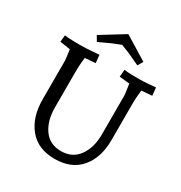

<svg xmlns="http://www.w3.org/2000/svg" viewBox="-211 -1074 1172 1241"><g transform="rotate(30 374.5 -453.5)"><path d="M562 -275V-563Q562 -575 557 -604.5Q552 -634 551 -648L475 -656L480 -710L504 -707Q534 -705 582 -705Q630 -705 667 -709L713 -713L719 -654L641 -648L637 -609Q634 -586 634 -533V-275Q634 -143 567 -64Q500 15 375.5 15Q251 15 184 -66Q117 -147 117 -280V-563Q117 -581 112.5 -607.5Q108 -634 107 -648L30 -660L35 -710L67 -707Q105 -705 150.5 -705Q196 -705 237 -709L291 -713L297 -654L219 -648L215 -609Q212 -586 212 -533V-275Q212 -175 257 -112Q302 -49 386 -49Q470 -49 516 -112.5Q562 -176 562 -275ZM386 -922 560 -815 537 -776 449 -817 386 -842 323 -817 235 -776 212 -815Z"/></g></svg>

Font: Andada
Style: Regular
Weight: 400
Designer: Carolina Giovagnoli
Foundry: Carolina Giovagnoli
Version: Version 1.002